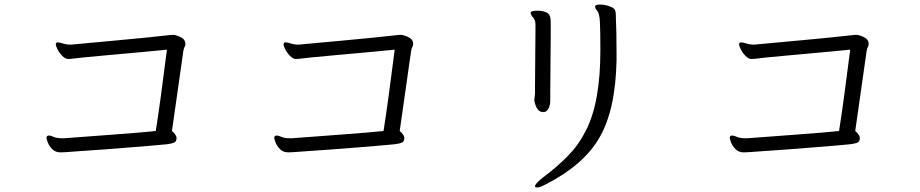

<svg xmlns="http://www.w3.org/2000/svg" viewBox="-20 -746 4040 843"><path d="M184 -141Q184 -137 189.5 -121.5Q195 -106 209 -91.5Q223 -77 246 -77L269 -78Q294 -80 339 -83Q384 -86 438.5 -90Q493 -94 547 -98.5Q601 -103 645 -106.5Q689 -110 711 -112.5Q733 -115 744 -119.5Q755 -124 755 -139V-143Q753 -155 735 -171L785 -522Q787 -534 790.5 -540Q794 -546 794 -553Q794 -573 773 -583Q752 -593 739 -593H735Q619 -580 480.5 -567.5Q342 -555 302 -551L291 -550Q272 -550 257 -555Q242 -560 233.5 -560Q225 -560 225 -550Q225 -545 232.5 -529.5Q240 -514 253.5 -500.5Q267 -487 279 -487Q291 -487 307.5 -489.5Q324 -492 444.5 -503Q565 -514 620.5 -519Q676 -524 713 -528Q684 -298 664 -171Q613 -165 476 -155Q339 -145 262 -139H252Q229 -139 215.5 -145Q202 -151 196 -151Q184 -151 184 -141Z M1184 -141Q1184 -137 1189.5 -121.5Q1195 -106 1209 -91.5Q1223 -77 1246 -77L1269 -78Q1294 -80 1339 -83Q1384 -86 1438.5 -90Q1493 -94 1547 -98.5Q1601 -103 1645 -106.5Q1689 -110 1711 -112.5Q1733 -115 1744 -119.5Q1755 -124 1755 -139V-143Q1753 -155 1735 -171L1785 -522Q1787 -534 1790.5 -540Q1794 -546 1794 -553Q1794 -573 1773 -583Q1752 -593 1739 -593H1735Q1619 -580 1480.5 -567.5Q1342 -555 1302 -551L1291 -550Q1272 -550 1257 -555Q1242 -560 1233.5 -560Q1225 -560 1225 -550Q1225 -545 1232.5 -529.5Q1240 -514 1253.5 -500.5Q1267 -487 1279 -487Q1291 -487 1307.5 -489.5Q1324 -492 1444.5 -503Q1565 -514 1620.5 -519Q1676 -524 1713 -528Q1684 -298 1664 -171Q1613 -165 1476 -155Q1339 -145 1262 -139H1252Q1229 -139 1215.5 -145Q1202 -151 1196 -151Q1184 -151 1184 -141Z M2684 -671V-679Q2684 -694 2679.5 -703Q2675 -712 2654.5 -719Q2634 -726 2614.5 -726Q2595 -726 2593 -719V-717Q2593 -709 2602.5 -698Q2612 -687 2614 -649.5Q2616 -612 2616 -525Q2616 -295 2552 -172Q2521 -110 2473.5 -61.5Q2426 -13 2363 34Q2329 61 2329 72Q2329 77 2340 77Q2351 77 2379 62Q2544 -23 2612 -142Q2683 -264 2687 -482V-513Q2687 -612 2684 -671ZM2398 -590V-651Q2398 -681 2382 -690Q2366 -699 2339.5 -699Q2313 -699 2310 -691V-689Q2310 -681 2320.5 -669.5Q2331 -658 2331 -639V-612L2329 -362V-334L2326 -308V-304Q2336 -254 2364 -254H2369Q2382 -256 2389 -271Q2396 -286 2396 -302V-342Z M3184 -141Q3184 -137 3189.5 -121.5Q3195 -106 3209 -91.5Q3223 -77 3246 -77L3269 -78Q3294 -80 3339 -83Q3384 -86 3438.5 -90Q3493 -94 3547 -98.5Q3601 -103 3645 -106.5Q3689 -110 3711 -112.5Q3733 -115 3744 -119.5Q3755 -124 3755 -139V-143Q3753 -155 3735 -171L3785 -522Q3787 -534 3790.5 -540Q3794 -546 3794 -553Q3794 -573 3773 -583Q3752 -593 3739 -593H3735Q3619 -580 3480.5 -567.5Q3342 -555 3302 -551L3291 -550Q3272 -550 3257 -555Q3242 -560 3233.5 -560Q3225 -560 3225 -550Q3225 -545 3232.5 -529.5Q3240 -514 3253.5 -500.5Q3267 -487 3279 -487Q3291 -487 3307.5 -489.5Q3324 -492 3444.5 -503Q3565 -514 3620.5 -519Q3676 -524 3713 -528Q3684 -298 3664 -171Q3613 -165 3476 -155Q3339 -145 3262 -139H3252Q3229 -139 3215.5 -145Q3202 -151 3196 -151Q3184 -151 3184 -141Z"/></svg>

Font: LXGW WenKai Mono TC
Style: Regular
Weight: 400
Designer: LXGW / Fontworks Inc.
Foundry: LXGW / Fontworks Inc.
Version: Version 1.330